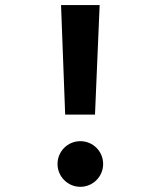

<svg xmlns="http://www.w3.org/2000/svg" viewBox="-20 -718 626 748"><path d="M233.9 -271.5H350.1L368.2 -698.2H217.8ZM293 9.8C342.3 9.8 381.8 -30.3 381.8 -79.1C381.8 -128.4 342.3 -168 293 -168C243.7 -168 204.1 -128.4 204.1 -79.1C204.1 -30.3 243.7 9.8 293 9.8Z"/></svg>

Font: Cascadia Code
Style: Bold
Weight: 700
Monospace: yes
Designer: Aaron Bell
Foundry: Saja Typeworks
Version: Version 2404.023